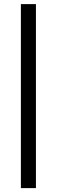

<svg xmlns="http://www.w3.org/2000/svg" viewBox="-20 -714 283 957"><path d="M84.1 223.6V-693.5H159.1V223.6Z"/></svg>

Font: Ancizar Sans Thin
Style: Regular
Weight: 100
Designer: Cesar Puertas, Viviana Monsalve, Julian Moncada, Julian Prieto, Jose Castro, Mariel Hernandez, Felipe Aragon, Sara Alarc
Version: Version 8.100